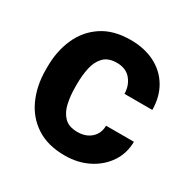

<svg xmlns="http://www.w3.org/2000/svg" viewBox="-129 -659 780 790"><g transform="rotate(30 260.5 -264.0)"><path d="M272.9 -100.1Q312 -100.1 336.9 -122.3Q361.8 -144.5 362.3 -181.6H494.6Q494.1 -126 464.8 -82.8Q435.5 -39.6 386.2 -14.9Q336.9 9.8 275.9 9.8Q194.3 9.8 140.1 -25.9Q85.9 -61.5 59.1 -122.1Q32.2 -182.6 32.2 -256.8V-271Q32.2 -345.7 59.1 -406.2Q85.9 -466.8 139.9 -502.4Q193.8 -538.1 274.9 -538.1Q339.8 -538.1 389.2 -513.2Q438.5 -488.3 466.3 -442.1Q494.1 -396 494.6 -333H362.3Q361.8 -372.6 338.6 -400.4Q315.4 -428.2 272.5 -428.2Q231.4 -428.2 210 -406Q188.5 -383.8 180.7 -347.9Q172.9 -312 172.9 -271V-256.8Q172.9 -215.3 180.7 -179.7Q188.5 -144 210 -122.1Q231.4 -100.1 272.9 -100.1Z"/></g></svg>

Font: Vazirmatn RD FD
Style: Bold
Weight: 700
Designer: Saber Rastikerdar
Foundry: Saber Rastikerdar
Version: Version 33.003